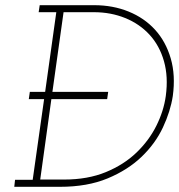

<svg xmlns="http://www.w3.org/2000/svg" viewBox="-20 -720 690 740"><path d="M95 -366H154L197 -673H129L133 -700H343Q415 -700 475.5 -675.5Q536 -651 577.5 -605.5Q619 -560 638 -495Q657 -430 646 -350Q637 -291 608 -229Q579 -167 526 -116Q473 -65 395 -32.5Q317 0 211 0H35L38 -27H106L150 -338H91ZM225 -673 182 -366H397L393 -338H178L135 -28H227Q318 -28 387.5 -56.5Q457 -85 505.5 -131.5Q554 -178 582.5 -235Q611 -292 619 -350Q629 -424 612 -484Q595 -544 556.5 -586Q518 -628 462.5 -650.5Q407 -673 342 -673Z"/></svg>

Font: Josefin Slab Light
Style: Italic
Weight: 300
Italic angle: -12°
Designer: Santiago Orozco
Foundry: Typemade
Version: Version 2.000